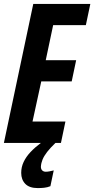

<svg xmlns="http://www.w3.org/2000/svg" viewBox="-22 -734 484 986"><path d="M-2 0 148.9 -713.9H441.9L418.9 -605H251L212.9 -424.8H369.1L346.2 -315.9H189.9L145 -109.9H314L291 0ZM171.9 231.9Q128.9 231.9 107.9 210.2Q86.9 188.5 86.9 153.8Q86.9 124 99.4 97.7Q111.8 71.3 134.5 47.1Q157.2 22.9 188 0H262.7Q236.3 25.4 220.2 46.1Q204.1 66.9 196.5 85.4Q189 104 188 122.1Q188 134.8 195.1 141.4Q202.1 147.9 212.9 147.9Q221.2 147.9 231.9 146Q242.7 144 253.9 141.1L236.8 222.2Q221.2 228.5 204.8 230.2Q188.5 231.9 171.9 231.9Z"/></svg>

Font: Open Sans Condensed
Style: Italic
Weight: 400
Width: 3
Italic angle: -12°
Designer: Monotype Design Team
Foundry: Monotype Imaging Inc.
Version: Version 3.000